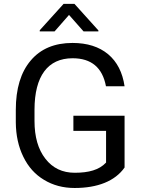

<svg xmlns="http://www.w3.org/2000/svg" viewBox="-20 -937 721 967"><path d="M355 -917.5H300.3L180.2 -784.7V-778.8H254.9L327.6 -861.8L400.9 -778.8H475.6V-783.7ZM607.4 -354H349.6V-277.8H514.2V-118.2C479.5 -81.1 426.8 -66.9 356.4 -66.9C294.4 -66.9 245.1 -90.3 208.5 -137.7C171.9 -184.6 153.8 -248 153.8 -327.6V-385.7C154.3 -553.2 220.2 -643.6 345.7 -643.6C439.9 -643.6 496.1 -596.7 513.7 -502.4H607.4C597.2 -572.3 569.8 -626 524.4 -664.1C479 -701.7 419.4 -720.7 345.2 -720.7C254.9 -720.7 184.6 -691.4 134.8 -632.3C84.5 -573.2 59.6 -490.2 59.6 -383.3V-321.3C60.1 -255.4 72.8 -197.3 97.7 -147C122.1 -96.7 156.7 -58.1 201.7 -31.2C246.6 -3.9 297.9 9.8 356 9.8C470.7 9.8 559.1 -24.4 607.4 -93.3Z"/></svg>

Font: Roboto
Style: Regular
Weight: 400
Designer: Google
Version: Version 2.137; 2017